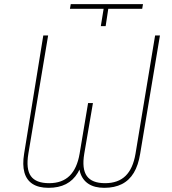

<svg xmlns="http://www.w3.org/2000/svg" viewBox="-20 -899 832 929"><path d="M481.4 -856.4H318.4L322.3 -878.9H671.9L668 -856.4H503.9L491.2 -772.5H467.8ZM406.2 -400.4H428.7L387.7 -155.3Q378.4 -99.6 356.4 -63Q334.5 -26.4 299.3 -8.3Q264.2 9.8 214.8 9.8Q167 9.8 137.7 -9Q108.4 -27.8 98.1 -64.7Q87.9 -101.6 96.7 -155.3L189.5 -727.5H212.9L117.2 -155.3Q105 -81.1 129.4 -46.9Q153.8 -12.7 217.8 -12.7Q280.3 -12.7 316.7 -48.3Q353 -84 365.2 -155.3ZM730.5 -727.5H753.9L658.2 -155.3Q649.4 -99.6 627.4 -63Q605.5 -26.4 569.8 -8.3Q534.2 9.8 484.4 9.8Q437.5 9.8 408 -9.5Q378.4 -28.8 367.4 -65.7Q356.4 -102.5 365.2 -155.3L406.2 -400.4H429.7L387.7 -155.3Q375.5 -82 400.1 -47.4Q424.8 -12.7 488.3 -12.7Q551.3 -12.7 587.4 -47.9Q623.5 -83 635.7 -155.3Z"/></svg>

Font: Inter Tight Thin
Style: Italic
Weight: 250
Italic angle: -9.39999°
Designer: Rasmus Andersson
Foundry: rsms
Version: Version 3.004